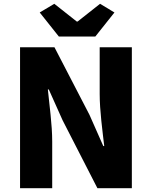

<svg xmlns="http://www.w3.org/2000/svg" viewBox="-20 -995 804 1015"><path d="M86 0H256V-247C256 -337 241 -439 233 -522H238L311 -359L495 0H677V-745H507V-498C507 -409 522 -302 531 -223H526L453 -388L268 -745H86ZM291 -802H484L585 -929L509 -975L390 -881H386L267 -975L190 -929Z"/></svg>

Font: Noto Sans HK Black
Style: Regular
Weight: 900
Designer: Ryoko NISHIZUKA 西塚涼子 (kana, bopomofo & ideographs); Paul D. Hunt (Latin, Greek & Cyrillic); Sandoll Communications 산돌커뮤니
Foundry: Adobe
Version: Version 2.004;hotconv 1.0.118;makeotfexe 2.5.65603